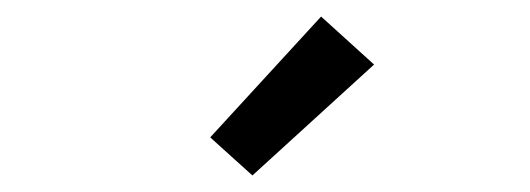

<svg xmlns="http://www.w3.org/2000/svg" viewBox="-20 -789 640 232"><path d="M285 -577 234 -623 368 -769 432 -711Z"/></svg>

Font: Zed Mono Extended
Style: Regular
Weight: 400
Width: 7
Monospace: yes
Designer: Belleve Invis
Foundry: Belleve Invis
Version: Version 1.0.0; ttfautohint (v1.8.4)